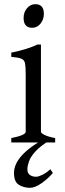

<svg xmlns="http://www.w3.org/2000/svg" viewBox="-20 -682 311 919"><path d="M134 -549Q93 -549 93 -596Q93 -624 109.5 -643Q126 -662 149 -662Q190 -662 190 -616Q190 -589 174 -569Q158 -549 134 -549ZM34 0V-21Q103 -35 103 -51V-327Q103 -361 100 -378Q97 -395 82.5 -401Q68 -407 34 -410V-430Q65 -436 100 -446.5Q135 -457 159 -469H176V-51Q176 -45 192.5 -36.5Q209 -28 244 -21V0ZM233 146Q211 172 179.5 194.5Q148 217 123 217Q95 217 71 203Q47 189 47 146Q47 103 85.5 61Q124 19 198 -21L220 -12Q173 17 149.5 43Q126 69 118.5 91Q111 113 111 129Q111 146 122.5 155Q134 164 153 164Q164 164 182.5 155Q201 146 221 128Z"/></svg>

Font: ChillKai
Style: Regular
Weight: 400
Designer: ChillType
Foundry: 寒蝉字型
Version: Version 2.000